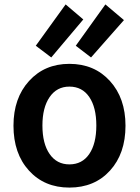

<svg xmlns="http://www.w3.org/2000/svg" viewBox="-20 -831 632 869"><path d="M548 -262Q548 -136 478 -59Q408 18 294 18Q181 18 111 -59Q41 -136 41 -262Q41 -387 111.5 -464.5Q182 -542 294 -542Q407 -542 477.5 -464.5Q548 -387 548 -262ZM294 -439Q237 -439 204.5 -391.5Q172 -344 172 -263Q172 -181 204.5 -134Q237 -87 294 -87Q352 -87 384 -134Q416 -181 416 -263Q416 -345 384 -392Q352 -439 294 -439ZM277 -811 357 -743 212 -571 142 -624ZM457 -811 541 -740 392 -571 323 -624Z"/></svg>

Font: Repo
Style: DemiBold
Weight: 600
Designer: Stefan Peev
Foundry: Context Ltd
Version: Version 001.000